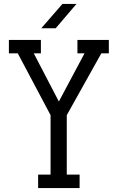

<svg xmlns="http://www.w3.org/2000/svg" viewBox="-20 -952 596 972"><path d="M372 -750V-682H408L278 -438L151 -682H187V-750H25V-682H70L236 -369V-68H173V0H383V-68H318V-369L493 -682H531V-750ZM296 -932H367L262 -809H189Z"/></svg>

Font: Kelly Slab
Style: Regular
Weight: 400
Designer: Denis Masharov
Foundry: Denis Masharov
Version: Version 1.001